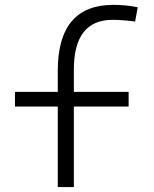

<svg xmlns="http://www.w3.org/2000/svg" viewBox="-20 -762 626 782"><path d="M215.3 0V-328.1H41V-387.7H215.3V-473.6Q215.3 -742.2 441.4 -742.2Q492.7 -742.2 541 -732.4L530.3 -674.3Q477.5 -681.2 438.5 -681.2Q280.8 -681.2 280.8 -478.5V-387.7H503.9V-328.1H280.8V0Z"/></svg>

Font: Cascadia Mono PL Light
Style: Regular
Weight: 300
Monospace: yes
Designer: Aaron Bell
Foundry: Saja Typeworks
Version: Version 2404.023; ttfautohint (v1.8.4)